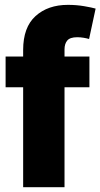

<svg xmlns="http://www.w3.org/2000/svg" viewBox="-20 -782 419 802"><path d="M76.7 0V-417.5H3.4V-545.9H76.7V-573.2Q76.7 -668 128.4 -714.8Q180.2 -761.7 263.7 -761.7Q299.8 -761.7 332 -756.1Q364.3 -750.5 379.4 -746.1L352.1 -619.1Q342.3 -622.1 328.9 -624.3Q315.4 -626.5 302.7 -626.5Q272.5 -626.5 261 -612.8Q249.5 -599.1 249.5 -575.7V-545.9H353.5V-417.5H249.5V0Z"/></svg>

Font: Inter Tight ExtraBold
Style: Regular
Weight: 800
Designer: Rasmus Andersson
Foundry: rsms
Version: Version 3.004; ttfautohint (v1.8.4.7-5d5b)